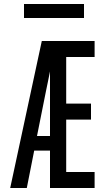

<svg xmlns="http://www.w3.org/2000/svg" viewBox="-20 -940 540 960"><path d="M31 0 189 -735H453V-655H311V-422H435V-342H311V-80H453V0H230V-187H151L114 0ZM230 -260V-583Q225 -559 220.5 -536Q216 -513 211 -490L165 -260ZM100 -850V-920H400V-850Z"/></svg>

Font: Iosevka Custom Medium
Style: Regular
Weight: 500
Monospace: yes
Designer: Belleve Invis
Foundry: Belleve Invis
Version: Version 32.5.0; ttfautohint (v1.8.4)